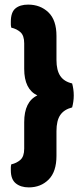

<svg xmlns="http://www.w3.org/2000/svg" viewBox="-20 -682 366 833"><path d="M142 -268Q85 -295 85 -383V-494Q85 -528 68.5 -542.5Q52 -557 29 -562Q27 -570 27 -576Q27 -582 27 -588Q27 -629 47 -645.5Q67 -662 102 -662Q155 -662 190 -628.5Q225 -595 225 -526V-422Q225 -377 241.5 -352.5Q258 -328 293 -320Q296 -309 298 -295.5Q300 -282 300 -268Q300 -254 298 -240.5Q296 -227 293 -216Q258 -207 241.5 -183Q225 -159 225 -113V-6Q225 63 191 97Q157 131 105 131Q70 131 48.5 113.5Q27 96 27 57Q27 51 27 44.5Q27 38 29 31Q52 26 68.5 11.5Q85 -3 85 -37V-152Q85 -241 142 -268Z"/></svg>

Font: Baloo 2
Style: Bold
Weight: 700
Designer: Sarang Kulkarni and Ek Type
Foundry: Ek Type
Version: Version 1.640;hotconv 1.0.111;makeotfexe 2.5.65597; ttfautoh